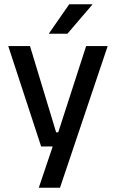

<svg xmlns="http://www.w3.org/2000/svg" viewBox="-20 -704 541 896"><path d="M296.5 -86.5 244.5 -64 382 -489H482.5L260 172H161L238.5 -57.5L282.5 -20.5H172L18.5 -489H120L242 -86.5ZM303 -684H411V-682.5L294.5 -546.5H208.5V-548Z"/></svg>

Font: Anek Tamil Medium
Style: Regular
Weight: 500
Designer: Aadarsh Rajan (Tamil), Yesha Goshar (Latin)
Foundry: Ek Type
Version: Version 1.003